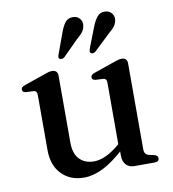

<svg xmlns="http://www.w3.org/2000/svg" viewBox="-80 -761 759 843"><g transform="rotate(-10 300.0 -339.5)"><path d="M403 -55.5V-90L400.5 -92.5V-380Q400.5 -390.5 396.8 -395.5Q393 -400.5 384.5 -401L350.5 -402.5Q342.5 -404 339 -407.2Q335.5 -410.5 335.5 -416Q335.5 -422.5 339.5 -426.5Q343.5 -430.5 354 -434L439 -463.5Q454 -469 463.5 -471.5Q473 -474 480.5 -474Q492.5 -474 498.5 -467.2Q504.5 -460.5 504.5 -449V-66.5Q504.5 -53.5 509.5 -46.8Q514.5 -40 524 -37.5L547.5 -32.5Q556 -30 560 -26Q564 -22 564 -15.5Q564 -8.5 558.8 -4.2Q553.5 0 542.5 0H452.5Q430 0 416.5 -14.8Q403 -29.5 403 -55.5ZM90 -135V-380Q90 -390.5 86.2 -395.5Q82.5 -400.5 74.5 -401L40 -402.5Q32 -404 28.5 -407.2Q25 -410.5 25 -416Q25 -422.5 29 -426.5Q33 -430.5 43.5 -434L129 -463.5Q144.5 -469.5 153.8 -471.8Q163 -474 169.5 -474Q182 -474 188.2 -467.2Q194.5 -460.5 194.5 -449V-151Q194.5 -100.5 218.8 -75.8Q243 -51 283 -51Q308 -51 336.2 -63.8Q364.5 -76.5 397 -104L418.5 -122.5L437 -103.5L415.5 -85Q356.5 -31.5 312.2 -10Q268 11.5 228 11.5Q166 11.5 128 -28Q90 -67.5 90 -135ZM244 -632Q253.5 -659 266 -675.2Q278.5 -691.5 300.5 -691Q319 -691 329.8 -679.2Q340.5 -667.5 340 -652Q339.5 -635 330 -621.2Q320.5 -607.5 303 -593.5L233 -523.5Q228 -520 222.2 -518.8Q216.5 -517.5 212 -521Q207.5 -524 207.8 -529Q208 -534 210.5 -540ZM385.5 -633Q396 -660 409 -675.8Q422 -691.5 443.5 -690.5Q461.5 -690 472.2 -678Q483 -666 482 -650.5Q481 -633.5 471 -620Q461 -606.5 443.5 -592.5L372 -524.5Q367 -520.5 361.2 -519.8Q355.5 -519 351 -522Q347 -525.5 347.5 -530.5Q348 -535.5 350 -541.5Z"/></g></svg>

Font: Fraunces 24pt
Style: Regular
Weight: 400
Version: Version 1.000;[b76b70a41]